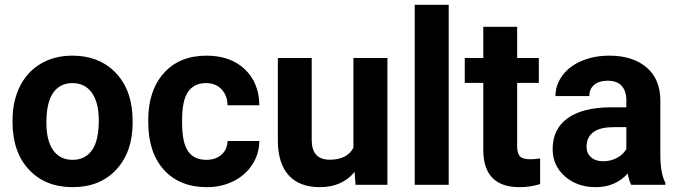

<svg xmlns="http://www.w3.org/2000/svg" viewBox="-20 -770 2826 800"><path d="M32.2 -269Q32.2 -347.7 62.5 -409.2Q92.8 -470.7 149.7 -504.4Q206.5 -538.1 281.7 -538.1Q388.7 -538.1 456.3 -472.7Q523.9 -407.2 531.7 -294.9L532.7 -258.8Q532.7 -137.2 464.8 -63.7Q397 9.8 282.7 9.8Q168.5 9.8 100.3 -63.5Q32.2 -136.7 32.2 -262.7ZM173.3 -258.8Q173.3 -183.6 201.7 -143.8Q230 -104 282.7 -104Q334 -104 362.8 -143.3Q391.6 -182.6 391.6 -269Q391.6 -342.8 362.8 -383.3Q334 -423.8 281.7 -423.8Q230 -423.8 201.7 -383.5Q173.3 -343.3 173.3 -258.8Z M839.4 -104Q878.4 -104 902.8 -125.5Q927.2 -147 928.2 -182.6H1060.5Q1060.1 -128.9 1031.2 -84.2Q1002.4 -39.6 952.4 -14.9Q902.3 9.8 841.8 9.8Q728.5 9.8 663.1 -62.3Q597.7 -134.3 597.7 -261.2V-270.5Q597.7 -392.6 662.6 -465.3Q727.5 -538.1 840.8 -538.1Q939.9 -538.1 999.8 -481.7Q1059.6 -425.3 1060.5 -331.5H928.2Q927.2 -372.6 902.8 -398.2Q878.4 -423.8 838.4 -423.8Q789.1 -423.8 763.9 -387.9Q738.8 -352.1 738.8 -271.5V-256.8Q738.8 -175.3 763.7 -139.6Q788.6 -104 839.4 -104Z M1457.5 -53.7Q1405.3 9.8 1313 9.8Q1228 9.8 1183.3 -39.1Q1138.7 -87.9 1137.7 -182.1V-528.3H1278.8V-187Q1278.8 -104.5 1354 -104.5Q1425.8 -104.5 1452.6 -154.3V-528.3H1594.2V0H1461.4Z M1849.6 0H1708V-750H1849.6Z M2134.8 -658.2V-528.3H2225.1V-424.8H2134.8V-161.1Q2134.8 -131.8 2146 -119.1Q2157.2 -106.4 2189 -106.4Q2212.4 -106.4 2230.5 -109.9V-2.9Q2189 9.8 2145 9.8Q1996.6 9.8 1993.7 -140.1V-424.8H1916.5V-528.3H1993.7V-658.2Z M2609.9 0Q2600.1 -19 2595.7 -47.4Q2544.4 9.8 2462.4 9.8Q2384.8 9.8 2333.7 -35.2Q2282.7 -80.1 2282.7 -148.4Q2282.7 -232.4 2345 -277.3Q2407.2 -322.3 2524.9 -322.8H2589.8V-353Q2589.8 -389.6 2571 -411.6Q2552.2 -433.6 2511.7 -433.6Q2476.1 -433.6 2455.8 -416.5Q2435.5 -399.4 2435.5 -369.6H2294.4Q2294.4 -415.5 2322.8 -454.6Q2351.1 -493.7 2402.8 -515.9Q2454.6 -538.1 2519 -538.1Q2616.7 -538.1 2674.1 -489Q2731.4 -439.9 2731.4 -351.1V-122.1Q2731.9 -46.9 2752.4 -8.3V0ZM2493.2 -98.1Q2524.4 -98.1 2550.8 -112.1Q2577.1 -126 2589.8 -149.4V-240.2H2537.1Q2431.2 -240.2 2424.3 -167L2423.8 -158.7Q2423.8 -132.3 2442.4 -115.2Q2460.9 -98.1 2493.2 -98.1Z"/></svg>

Font: TypoPRO Roboto
Style: Bold
Weight: 700
Designer: Google
Version: Version 2.136; 2016